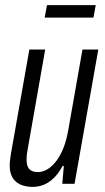

<svg xmlns="http://www.w3.org/2000/svg" viewBox="-20 -720 412 752"><path d="M108 12Q81 12 60.5 3Q40 -6 29 -24.5Q18 -43 18 -72Q18 -83 19.5 -94.5Q21 -106 23 -119L95 -526H157L88 -133Q86 -123 85 -113.5Q84 -104 84 -95Q84 -80 88 -69Q92 -58 102 -52Q112 -46 129 -46Q147 -46 165 -56.5Q183 -67 199.5 -88Q216 -109 228.5 -140.5Q241 -172 248 -214L303 -526H365L272 0H224L230 -70H225Q209 -40 190 -22Q171 -4 150.5 4Q130 12 108 12ZM155 -651 164 -700H355L346 -651Z"/></svg>

Font: Archivo ExtraCondensed Light
Style: Italic
Weight: 300
Width: 2
Italic angle: -10°
Designer: Hector Gatti
Foundry: Omnibus-Type
Version: Version 2.001